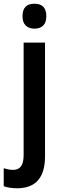

<svg xmlns="http://www.w3.org/2000/svg" viewBox="-59 -772 330 1032"><path d="M62 -685Q62 -752 126 -752Q190 -752 190 -685Q190 -651 173 -634.5Q156 -618 126 -618Q97 -618 79.5 -634.5Q62 -651 62 -685ZM34 240Q-8 240 -39 229V132Q-12 141 12 141Q39 141 53.5 122.5Q68 104 68 62V-543H183V68Q183 239 34 240Z"/></svg>

Font: Noto Sans Gujarati Condensed SemiBold
Style: Regular
Weight: 600
Width: 3
Designer: Jelle Bosma - Monotype Design Team, Universal Thirst
Foundry: Monotype Imaging Inc.
Version: Version 2.106; ttfautohint (v1.8.4.7-5d5b)